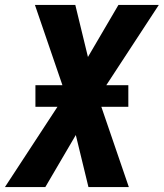

<svg xmlns="http://www.w3.org/2000/svg" viewBox="-26 -755 661 775"><path d="M-6 0 206 -324H117V-411H226L115 -735H278L329 -525L452 -735H615L403 -411H492V-324H383L494 0H331L280 -210L157 0Z"/></svg>

Font: Iosevka Heavy Extended Oblique
Style: Regular
Weight: 900
Width: 7
Italic angle: -9°
Monospace: yes
Designer: Belleve Invis
Foundry: Belleve Invis
Version: Version 32.5.0; ttfautohint (v1.8.4)